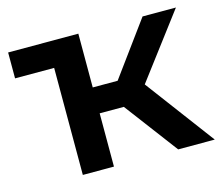

<svg xmlns="http://www.w3.org/2000/svg" viewBox="-82 -640 861 745"><g transform="rotate(-15 349.0 -267.0)"><path d="M386 -214H289V0H164V-430H7V-534H289V-318H389L547 -534H681L487 -277L694 0H547Z"/></g></svg>

Font: APTA Sans SemiBold
Style: Bold
Weight: 600
Version: Version 7.200